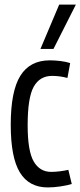

<svg xmlns="http://www.w3.org/2000/svg" viewBox="-20 -810 352 840"><path d="M27 -264Q27 -411 69 -478.5Q111 -546 198 -546Q220 -546 244.5 -543Q269 -540 287 -534L275 -469Q241 -478 208 -478Q154 -478 127.5 -430.5Q101 -383 101 -262Q101 -149 127.5 -103.5Q154 -58 204 -58Q221 -58 241.5 -60.5Q262 -63 279 -67L294 -5Q275 1 245 5.5Q215 10 189 10Q107 10 67 -55.5Q27 -121 27 -264ZM157 -596 239 -790H312L214 -596Z"/></svg>

Font: Georama Condensed
Style: Regular
Weight: 400
Width: 3
Designer: Jean-Baptiste Levee
Foundry: Production Type
Version: Version 1.000